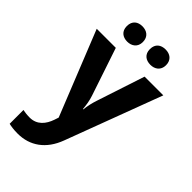

<svg xmlns="http://www.w3.org/2000/svg" viewBox="-296 -836 1160 1160"><g transform="rotate(45 284.5 -256.0)"><path d="M117 -686C117 -642 147 -621 185 -621C222 -621 254 -642 254 -686C254 -732 222 -752 185 -752C147 -752 117 -732 117 -686ZM314 -686C314 -642 344 -621 383 -621C420 -621 452 -642 452 -686C452 -732 420 -752 383 -752C344 -752 314 -732 314 -686ZM0 -546 217 -4 208 23C190 76 155 120 93 120C70 120 48 117 34 114V232C52 236 76 240 110 240C214 240 296 183 338 70L569 -546H409L308 -239C298 -209 291 -179 287 -144H284C281 -179 276 -209 266 -239L163 -546Z"/></g></svg>

Font: Noto Sans Gujarati
Style: Bold
Weight: 700
Designer: Jelle Bosma - Monotype Design Team, Universal Thirst
Foundry: Monotype Imaging Inc.
Version: Version 2.106